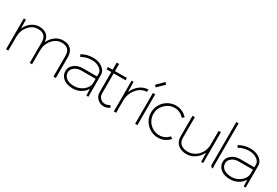

<svg xmlns="http://www.w3.org/2000/svg" viewBox="49 -1587 3610 2504"><g transform="rotate(30 1854.0 -335.0)"><path d="M54.2 -463.9H85L87.9 -335H89.8Q118.7 -397.9 171.4 -435.5Q224.1 -473.1 286.1 -473.1Q358.9 -473.1 399.7 -436.8Q440.4 -400.4 445.8 -332Q475.1 -396 527.8 -434.6Q580.6 -473.1 643.1 -473.1Q721.2 -473.1 762.7 -431.6Q804.2 -390.1 804.2 -312V0H768.1V-312Q768.1 -438 643.1 -438Q562 -438 503.9 -369.6Q445.8 -301.3 445.8 -205.1V0H411.1V-312Q411.1 -438 286.1 -438Q205.1 -438 147 -369.6Q88.9 -301.3 88.9 -205.1V0H54.2Z M1061.5 8.8Q970.2 8.8 918 -34.2Q865.7 -77.1 865.7 -143.1Q865.7 -203.1 918.2 -244.6Q970.7 -286.1 1043.5 -286.1H1258.8V-330.1Q1258.8 -373 1211.9 -405.5Q1165 -438 1097.7 -438Q1010.7 -438 943.8 -397L924.8 -426.8Q1000.5 -473.1 1097.7 -473.1Q1177.7 -473.1 1235.6 -431.9Q1293.5 -390.6 1293.5 -330.1V0H1263.7L1259.8 -98.1H1258.8Q1230 -49.3 1177.2 -20.3Q1124.5 8.8 1061.5 8.8ZM1061.5 -26.9Q1101.6 -26.9 1138.9 -41.3Q1176.3 -55.7 1202.1 -78.4Q1228 -101.1 1243.4 -129.9Q1258.8 -158.7 1258.8 -187V-250H1043.5Q983.4 -250 942.6 -218Q901.9 -186 901.9 -143.1Q901.9 -92.8 943.1 -59.8Q984.4 -26.9 1061.5 -26.9Z M1391.1 -570.8H1427.2V-463.9H1606.4V-429.2H1427.2V-125Q1427.2 -84.5 1456.1 -55.7Q1484.9 -26.9 1525.4 -26.9Q1563 -26.9 1595.2 -49.8L1616.2 -21Q1577.1 8.8 1525.4 8.8Q1469.7 8.8 1430.4 -30.3Q1391.1 -69.3 1391.1 -125V-429.2H1320.3V-463.9H1391.1Z M1677.2 -463.9H1707L1710.9 -314.9H1712.9Q1743.2 -386.7 1800.8 -429.9Q1858.4 -473.1 1927.2 -473.1L1922.9 -437Q1835.4 -434.6 1773.7 -359.6Q1711.9 -284.7 1711.9 -179.2V0H1677.2Z M1993.7 -544.9 1968.8 -569.8 2067.9 -669.9 2093.8 -645ZM1998 -463.9H2032.7V0H1998Z M2344.2 -473.1Q2442.9 -473.1 2514.6 -396L2488.3 -371.1Q2424.8 -438 2344.2 -438Q2259.8 -438 2199.7 -377Q2139.6 -315.9 2139.6 -231.9Q2139.6 -176.8 2167.2 -129.6Q2194.8 -82.5 2241.9 -54.7Q2289.1 -26.9 2344.2 -26.9Q2425.8 -26.9 2488.3 -92.8L2514.6 -67.9Q2443.4 8.8 2344.2 8.8Q2279.3 8.8 2223.9 -23.7Q2168.5 -56.2 2136 -111.6Q2103.5 -167 2103.5 -231.9Q2103.5 -280.8 2122.6 -325.2Q2141.6 -369.6 2173.8 -402.1Q2206.1 -434.6 2250.7 -453.9Q2295.4 -473.1 2344.2 -473.1Z M2594.2 -463.9H2629.4V-151.9Q2629.4 -91.8 2667.7 -59.3Q2706.1 -26.9 2772.5 -26.9Q2830.6 -26.9 2880.1 -57.6Q2929.7 -88.4 2958.5 -141.8Q2987.3 -195.3 2987.3 -258.8V-463.9H3022.5V0H2992.2L2988.3 -131.8H2985.4Q2954.1 -67.9 2897.2 -29.5Q2840.3 8.8 2772.5 8.8Q2691.4 8.8 2642.8 -34.4Q2594.2 -77.6 2594.2 -151.9Z M3129.4 -679.2H3164.1V-38.1Q3164.1 -36.1 3166 -36.1V0Q3150.4 0 3139.9 -11Q3129.4 -22 3129.4 -38.1Z M3430.7 8.8Q3339.4 8.8 3287.1 -34.2Q3234.9 -77.1 3234.9 -143.1Q3234.9 -203.1 3287.4 -244.6Q3339.8 -286.1 3412.6 -286.1H3627.9V-330.1Q3627.9 -373 3581.1 -405.5Q3534.2 -438 3466.8 -438Q3379.9 -438 3313 -397L3293.9 -426.8Q3369.6 -473.1 3466.8 -473.1Q3546.9 -473.1 3604.7 -431.9Q3662.6 -390.6 3662.6 -330.1V0H3632.8L3628.9 -98.1H3627.9Q3599.1 -49.3 3546.4 -20.3Q3493.7 8.8 3430.7 8.8ZM3430.7 -26.9Q3470.7 -26.9 3508.1 -41.3Q3545.4 -55.7 3571.3 -78.4Q3597.2 -101.1 3612.5 -129.9Q3627.9 -158.7 3627.9 -187V-250H3412.6Q3352.5 -250 3311.8 -218Q3271 -186 3271 -143.1Q3271 -92.8 3312.3 -59.8Q3353.5 -26.9 3430.7 -26.9Z"/></g></svg>

Font: RawengulkSans
Style: Regular
Weight: 500
Designer: gluk (gluksza@wp.pl)
Foundry: gluk (gluksza@wp.pl)
Version: Version 0.94